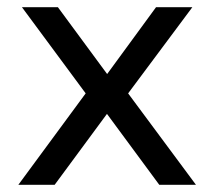

<svg xmlns="http://www.w3.org/2000/svg" viewBox="-20 -514 595 534"><path d="M31 0 235 -277 237 -229 41 -494H141L281 -304H275L414 -494H515L319 -231L321 -275L525 0H423L274 -202H281L132 0Z"/></svg>

Font: Nunito Sans 8pt
Style: Regular
Weight: 400
Version: Version 3.101;gftools[0.9.27]